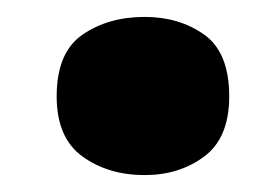

<svg xmlns="http://www.w3.org/2000/svg" viewBox="-20 -467 329 227"><path d="M47 -353Q47 -405 77.5 -426Q108 -447 151 -447Q192 -447 221.5 -426Q251 -405 251 -353Q251 -304 221.5 -282Q192 -260 151 -260Q108 -260 77.5 -282Q47 -304 47 -353Z"/></svg>

Font: Noto Sans Oriya Blk
Style: Regular
Weight: 900
Designer: Amélie Bonet and Sol Matas
Foundry: Google LLC
Version: Version 2.006; ttfautohint (v1.8.4.7-5d5b)